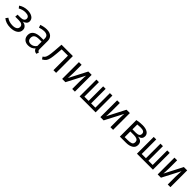

<svg xmlns="http://www.w3.org/2000/svg" viewBox="568 -2395 4264 4264"><g transform="rotate(45 2700.0 -263.0)"><path d="M286 -309Q339 -309 369.5 -331Q400 -353 400 -389Q400 -470 276 -470Q235 -470 192 -458Q149 -446 113 -424L73 -474Q113 -504 168 -521Q223 -538 279 -538Q370 -538 429 -500.5Q488 -463 488 -394Q488 -352 459 -323.5Q430 -295 381 -281Q413 -280 444.5 -265Q476 -250 496.5 -222Q517 -194 517 -157Q517 -76 451 -32.5Q385 11 278 11Q143 11 54 -62L94 -116Q175 -58 281 -58Q352 -58 389 -84Q426 -110 426 -155Q426 -241 292 -241H186L191 -309Z M1121 -48 1100 12Q1023 2 1004 -63Q976 -27 933.5 -8Q891 11 839 11Q760 11 714.5 -33Q669 -77 669 -151Q669 -232 732.5 -276Q796 -320 915 -320H993V-363Q993 -419 961 -443.5Q929 -468 868 -468Q808 -468 731 -441L708 -505Q801 -538 881 -538Q977 -538 1027.5 -493Q1078 -448 1078 -368V-115Q1078 -84 1088 -69.5Q1098 -55 1121 -48ZM993 -127V-262H917Q833 -262 796 -234Q759 -206 759 -152Q759 -52 860 -52Q899 -52 934.5 -72Q970 -92 993 -127Z M1710 0H1626V-456H1429L1417 -317Q1407 -199 1392.5 -139Q1378 -79 1353 -48Q1328 -17 1278 11L1242 -43Q1271 -61 1287.5 -83.5Q1304 -106 1316.5 -159Q1329 -212 1337 -314L1353 -527H1710Z M2300 0H2216V-246Q2216 -320 2220.5 -371Q2225 -422 2225 -427L2003 0H1900V-527H1984V-280Q1984 -217 1980 -162.5Q1976 -108 1976 -103L2195 -527H2300Z M2951 0H2449V-527H2528V-70H2661V-527H2739V-70H2873V-527H2951Z M3500 0H3416V-246Q3416 -320 3420.5 -371Q3425 -422 3425 -427L3203 0H3100V-527H3184V-280Q3184 -217 3180 -162.5Q3176 -108 3176 -103L3395 -527H3500Z M4132 -156Q4132 -78 4067.5 -39Q4003 0 3907 0H3712V-519Q3805 -538 3890 -538Q3990 -538 4047.5 -502Q4105 -466 4105 -400Q4105 -357 4081 -328.5Q4057 -300 3998 -285Q4066 -279 4099 -247Q4132 -215 4132 -156ZM3796 -464V-312H3904Q3959 -312 3988.5 -330.5Q4018 -349 4018 -393Q4018 -434 3987.5 -452Q3957 -470 3892 -470Q3843 -470 3796 -464ZM4043 -155Q4043 -207 4005.5 -226Q3968 -245 3910 -245H3796V-68H3891Q3961 -68 4002 -84Q4043 -100 4043 -155Z M4751 0H4249V-527H4328V-70H4461V-527H4539V-70H4673V-527H4751Z M5300 0H5216V-246Q5216 -320 5220.5 -371Q5225 -422 5225 -427L5003 0H4900V-527H4984V-280Q4984 -217 4980 -162.5Q4976 -108 4976 -103L5195 -527H5300Z"/></g></svg>

Font: FiraDG Mono
Style: Regular
Weight: 400
Designer: Carrois Corporate & Edenspiekermann AG
Foundry: Carrois Corporate GbR & Edenspiekermann AG
Version: Version 3.206